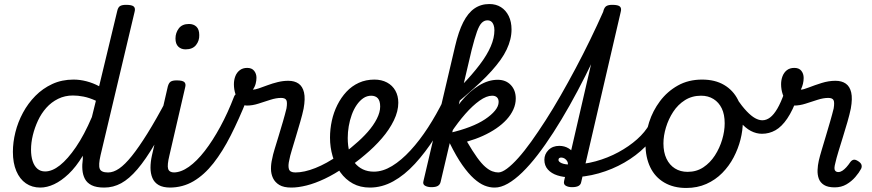

<svg xmlns="http://www.w3.org/2000/svg" viewBox="-20 -914 4326 953"><path d="M180 17Q139 17 108.5 -4Q78 -25 61 -65Q44 -105 44 -160Q44 -208 56.5 -258Q69 -308 94 -354.5Q119 -401 155.5 -438Q192 -475 239.5 -497Q287 -519 345 -519Q377 -519 409.5 -510.5Q442 -502 472 -486L562 -860Q566 -878 576 -884Q586 -890 606 -890Q635 -890 644 -881.5Q653 -873 648 -855L479 -143Q468 -95 475 -76.5Q482 -58 516 -58Q526 -58 531 -46.5Q536 -35 534 -20.5Q532 -6 523 5.5Q514 17 497 17Q458 17 435 5.5Q412 -6 401.5 -26Q391 -46 389 -71.5Q387 -97 391 -124V-141Q357 -85 320.5 -50.5Q284 -16 248.5 0.5Q213 17 180 17ZM204 -63Q239 -63 277.5 -93.5Q316 -124 357 -184Q398 -244 436 -333L456 -414Q423 -429 395 -434.5Q367 -440 342 -440Q302 -440 268.5 -423.5Q235 -407 210 -379Q185 -351 168.5 -315.5Q152 -280 143 -243Q134 -206 134 -171Q134 -139 142 -114.5Q150 -90 165.5 -76.5Q181 -63 204 -63Z M498 17Q484 17 477.5 5.5Q471 -6 472.5 -20.5Q474 -35 485 -46.5Q496 -58 517 -58Q543 -58 571.5 -77.5Q600 -97 634.5 -140Q669 -183 712 -252Q755 -321 808 -421Q816 -435 829.5 -434Q843 -433 852 -423.5Q861 -414 855 -401Q797 -282 750 -202Q703 -122 662 -74Q621 -26 581.5 -4.5Q542 17 498 17Z M826 17Q789 17 767.5 4.5Q746 -8 736.5 -30.5Q727 -53 727 -81.5Q727 -110 734 -142L813 -485Q818 -503 827.5 -509Q837 -515 857 -515Q886 -515 895 -506.5Q904 -498 899 -480L821 -143Q809 -94 814.5 -76Q820 -58 845 -58Q859 -58 866 -46.5Q873 -35 871 -20.5Q869 -6 858 5.5Q847 17 826 17ZM901 -669Q879 -669 865 -682.5Q851 -696 851 -723Q851 -751 867.5 -773Q884 -795 918 -795Q941 -795 955 -781.5Q969 -768 969 -740Q970 -712 953 -690.5Q936 -669 901 -669Z M822 17Q803 17 796.5 5.5Q790 -6 794 -20.5Q798 -35 810 -46.5Q822 -58 841 -58Q878 -58 917.5 -86Q957 -114 996.5 -165Q1036 -216 1073.5 -285Q1111 -354 1142 -435Q1146 -446 1158 -449.5Q1170 -453 1183 -450.5Q1196 -448 1203.5 -440Q1211 -432 1205 -419Q1166 -322 1125.5 -242Q1085 -162 1039.5 -104Q994 -46 940.5 -14.5Q887 17 822 17Z M1426 17Q1388 17 1366.5 4Q1345 -9 1335 -30Q1325 -51 1325 -76.5Q1325 -102 1331 -126Q1334 -144 1343 -173.5Q1352 -203 1363 -239Q1374 -275 1384.5 -311Q1395 -347 1402 -376Q1407 -407 1401 -417.5Q1395 -428 1375 -428Q1351 -428 1321.5 -418.5Q1292 -409 1262.5 -399.5Q1233 -390 1205 -390Q1186 -390 1171.5 -406Q1157 -422 1149 -446Q1141 -470 1141 -496Q1141 -517 1148 -535.5Q1155 -554 1170 -565.5Q1185 -577 1207 -577Q1230 -577 1241.5 -562.5Q1253 -548 1253 -528Q1253 -514 1249 -498.5Q1245 -483 1235 -469Q1246 -469 1265 -475.5Q1284 -482 1308 -491Q1332 -500 1358.5 -506.5Q1385 -513 1411 -513Q1442 -513 1462 -499Q1482 -485 1489 -455Q1496 -425 1487 -375Q1481 -346 1470.5 -310Q1460 -274 1449 -237Q1438 -200 1428.5 -169Q1419 -138 1416 -120Q1409 -92 1414 -75Q1419 -58 1446 -58Q1460 -58 1466.5 -46.5Q1473 -35 1471 -20.5Q1469 -6 1458 5.5Q1447 17 1426 17Z M1427 17Q1408 17 1401.5 5.5Q1395 -6 1399 -20.5Q1403 -35 1415 -46.5Q1427 -58 1446 -58Q1490 -58 1545.5 -80Q1601 -102 1661 -144Q1673 -152 1683.5 -147.5Q1694 -143 1700 -131Q1706 -119 1704.5 -106.5Q1703 -94 1693 -86Q1641 -50 1592.5 -27Q1544 -4 1502 6.5Q1460 17 1427 17Z M1661 -137Q1683 -150 1703 -165.5Q1723 -181 1741 -197Q1777 -227 1805.5 -259.5Q1834 -292 1850.5 -324.5Q1867 -357 1867 -385Q1867 -413 1855.5 -426Q1844 -439 1821 -439Q1807 -439 1800.5 -451Q1794 -463 1795 -479Q1796 -495 1807 -507Q1818 -519 1838 -519Q1874 -519 1901 -504.5Q1928 -490 1942.5 -464Q1957 -438 1957 -404Q1957 -362 1935 -316.5Q1913 -271 1875.5 -227.5Q1838 -184 1791 -145Q1769 -126 1744 -107.5Q1719 -89 1693 -74Z M1816 17Q1768 17 1731.5 -3Q1695 -23 1669.5 -58.5Q1644 -94 1631 -138.5Q1618 -183 1618 -231Q1618 -273 1627 -314.5Q1636 -356 1654.5 -393Q1673 -430 1699.5 -458.5Q1726 -487 1761 -503Q1796 -519 1839 -519Q1848 -519 1850.5 -507Q1853 -495 1850 -479Q1847 -463 1840 -451Q1833 -439 1824 -439Q1801 -439 1783 -426.5Q1765 -414 1750.5 -393Q1736 -372 1726 -344.5Q1716 -317 1711 -287.5Q1706 -258 1706 -229Q1706 -190 1714.5 -159Q1723 -128 1740 -106.5Q1757 -85 1781 -73.5Q1805 -62 1836 -62Q1880 -62 1926 -90Q1972 -118 2017.5 -167.5Q2063 -217 2104.5 -281Q2146 -345 2182 -418Q2190 -434 2203.5 -432Q2217 -430 2225 -416.5Q2233 -403 2224 -385Q2184 -302 2137.5 -229.5Q2091 -157 2039.5 -101Q1988 -45 1932 -14Q1876 17 1816 17Z M2121 15Q2103 15 2090 8Q2077 1 2082 -16L2239 -685Q2256 -758 2279.5 -804Q2303 -850 2335 -872Q2367 -894 2409 -894Q2442 -894 2466.5 -878.5Q2491 -863 2505 -834.5Q2519 -806 2519 -768Q2519 -743 2513 -718.5Q2507 -694 2495 -668.5Q2483 -643 2464.5 -617Q2446 -591 2420.5 -562.5Q2395 -534 2362.5 -503.5Q2330 -473 2290 -438.5Q2250 -404 2201 -365L2209 -428Q2242 -459 2269.5 -487.5Q2297 -516 2320 -542.5Q2343 -569 2361.5 -593.5Q2380 -618 2393.5 -640.5Q2407 -663 2416 -684Q2425 -705 2429.5 -725Q2434 -745 2434 -764Q2434 -779 2430 -790Q2426 -801 2418.5 -807Q2411 -813 2399 -813Q2384 -813 2371.5 -801Q2359 -789 2347.5 -757Q2336 -725 2321 -666L2167 -11Q2164 2 2153.5 8.5Q2143 15 2121 15ZM2434 17Q2410 17 2385 7Q2360 -3 2332.5 -27.5Q2305 -52 2275 -94.5Q2245 -137 2212 -204H2202L2215 -255Q2267 -267 2311.5 -284Q2356 -301 2387.5 -322Q2419 -343 2437 -365Q2455 -387 2455 -408Q2455 -423 2446.5 -431Q2438 -439 2423 -439Q2395 -439 2360.5 -414.5Q2326 -390 2289.5 -348.5Q2253 -307 2217 -253L2196 -292Q2227 -359 2268.5 -410Q2310 -461 2357 -489.5Q2404 -518 2450 -518Q2491 -518 2515.5 -492Q2540 -466 2540 -425Q2540 -397 2528 -370.5Q2516 -344 2494.5 -320.5Q2473 -297 2443 -276.5Q2413 -256 2376.5 -239.5Q2340 -223 2298 -211Q2326 -163 2348 -132.5Q2370 -102 2388.5 -86Q2407 -70 2423 -64Q2439 -58 2454 -58Q2470 -58 2476 -46.5Q2482 -35 2478.5 -20.5Q2475 -6 2464 5.5Q2453 17 2434 17Z M2436 17Q2418 17 2411.5 5.5Q2405 -6 2408 -20.5Q2411 -35 2422.5 -46.5Q2434 -58 2453 -58Q2471 -58 2496.5 -77Q2522 -96 2552.5 -130Q2583 -164 2617 -211.5Q2651 -259 2688 -316.5Q2725 -374 2762.5 -439.5Q2800 -505 2837 -574.5Q2874 -644 2909 -716Q2944 -788 2976 -860Q2980 -871 2990.5 -875.5Q3001 -880 3012 -879.5Q3023 -879 3030 -873.5Q3037 -868 3033 -860Q2999 -778 2962 -697Q2925 -616 2886 -538.5Q2847 -461 2807 -390Q2767 -319 2727 -257Q2687 -195 2648.5 -145Q2610 -95 2572.5 -58.5Q2535 -22 2500.5 -2.5Q2466 17 2436 17Z M2819 15Q2801 15 2788.5 8Q2776 1 2780 -16L2975 -860Q2980 -878 2990 -884Q3000 -890 3019 -890Q3048 -890 3057 -881.5Q3066 -873 3061 -855L2865 -11Q2863 2 2852 8.5Q2841 15 2819 15Z M2810 -34Q2776 -34 2746.5 -43.5Q2717 -53 2699.5 -72.5Q2682 -92 2682 -121Q2682 -149 2702.5 -169.5Q2723 -190 2756 -190Q2782 -190 2802.5 -177.5Q2823 -165 2833 -145.5Q2843 -126 2838 -103L2797 -88Q2801 -102 2796.5 -111.5Q2792 -121 2783.5 -126.5Q2775 -132 2766 -132Q2752 -132 2752 -120Q2752 -111 2768 -104Q2784 -97 2816 -97Q2877 -97 2937 -113.5Q2997 -130 3049.5 -158.5Q3102 -187 3142 -222.5Q3182 -258 3204 -298Q3212 -313 3226.5 -313.5Q3241 -314 3250.5 -305Q3260 -296 3251 -280Q3227 -230 3182.5 -185.5Q3138 -141 3079 -107Q3020 -73 2951.5 -53.5Q2883 -34 2810 -34Z M3386 19Q3323 19 3277 -8Q3231 -35 3207.5 -84Q3184 -133 3184 -197Q3184 -251 3202 -307.5Q3220 -364 3256 -412Q3292 -460 3344.5 -489.5Q3397 -519 3465 -519Q3529 -519 3574 -492.5Q3619 -466 3643 -418.5Q3667 -371 3667 -310Q3667 -267 3655.5 -221.5Q3644 -176 3621.5 -133Q3599 -90 3565 -55.5Q3531 -21 3486 -1Q3441 19 3386 19ZM3393 -61Q3437 -61 3471 -83.5Q3505 -106 3528.5 -142.5Q3552 -179 3564.5 -221Q3577 -263 3577 -302Q3577 -346 3562.5 -376Q3548 -406 3521.5 -422.5Q3495 -439 3460 -439Q3415 -439 3380 -417Q3345 -395 3321.5 -359Q3298 -323 3285.5 -281.5Q3273 -240 3273 -202Q3273 -158 3288 -126.5Q3303 -95 3330 -78Q3357 -61 3393 -61Z M3762 -250Q3734 -250 3707 -264Q3680 -278 3652 -310.5Q3624 -343 3592 -398Q3582 -416 3590.5 -426Q3599 -436 3614 -436.5Q3629 -437 3637 -424Q3664 -385 3686.5 -361.5Q3709 -338 3728 -327.5Q3747 -317 3764 -317Q3784 -317 3802.5 -331Q3821 -345 3838.5 -375Q3856 -405 3873 -453Q3878 -466 3890.5 -470.5Q3903 -475 3916.5 -472Q3930 -469 3938 -459Q3946 -449 3939 -433Q3915 -366 3887.5 -325.5Q3860 -285 3829 -267.5Q3798 -250 3762 -250Z M4123 16Q4089 16 4070 4Q4051 -8 4044 -27.5Q4037 -47 4038 -70.5Q4039 -94 4044 -116Q4049 -138 4058.5 -169.5Q4068 -201 4079 -238Q4090 -275 4100.5 -311Q4111 -347 4118 -376Q4123 -407 4117 -417.5Q4111 -428 4091 -428Q4067 -428 4037.5 -418.5Q4008 -409 3978.5 -399.5Q3949 -390 3921 -390Q3902 -390 3887.5 -406Q3873 -422 3865 -446Q3857 -470 3857 -496Q3857 -517 3864 -535.5Q3871 -554 3885.5 -565.5Q3900 -577 3923 -577Q3946 -577 3957.5 -562.5Q3969 -548 3969 -527Q3969 -513 3965.5 -498Q3962 -483 3955 -469Q3967 -469 3995 -480Q4023 -491 4058 -502Q4093 -513 4127 -513Q4158 -513 4178 -499Q4198 -485 4205 -455Q4212 -425 4203 -375Q4197 -346 4186.5 -309.5Q4176 -273 4164 -234.5Q4152 -196 4141.5 -161.5Q4131 -127 4126 -104Q4119 -78 4124 -69Q4129 -60 4141 -60Q4151 -60 4161 -66.5Q4171 -73 4181 -84Q4191 -95 4201 -110Q4208 -119 4216.5 -121Q4225 -123 4238 -115Q4253 -106 4256 -96Q4259 -86 4254 -76Q4244 -57 4225.5 -35.5Q4207 -14 4181.5 1Q4156 16 4123 16Z"/></svg>

Font: Playwrite AT
Style: Italic
Weight: 400
Italic angle: -13.0072°
Designer: Veronika Burian, José Scaglione
Foundry: TypeTogether
Version: Version 1.002